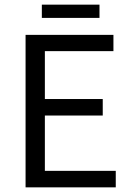

<svg xmlns="http://www.w3.org/2000/svg" viewBox="-20 -806 567 826"><path d="M90 -656H468V-586H173V-380H422V-309H173V-71H478V0H90ZM160 -786H408V-729H160Z"/></svg>

Font: Myanmar Sanpya
Style: Regular
Weight: 400
Designer: Danh Hong
Foundry: Google Inc.
Version: Version 2.00 November 22, 2015